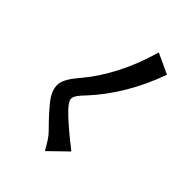

<svg xmlns="http://www.w3.org/2000/svg" viewBox="-16 -805 1032 1032"><g transform="rotate(-45 500.0 -289.5)"><path d="M850 -100Q730 -144 636 -200.5Q542 -257 466 -327Q447 -346 428.5 -360Q410 -374 394 -374Q377 -374 345 -345Q292 -296 195 -172L96 -274Q127 -291 149 -305.5Q171 -320 186 -335Q250 -399 299.5 -439Q349 -479 395 -479Q410 -479 426 -472.5Q442 -466 458 -456Q474 -446 489 -433.5Q504 -421 518 -410Q584 -354 681.5 -303Q779 -252 904 -216Z"/></g></svg>

Font: NanumGothicCoding
Style: Bold
Weight: 700
Monospace: yes
Designer: Kwon Bruce; Nicolas Noh; Sung-woo Choi; Go-un Cha; Soo-hyun Park;
Foundry: NHN Corporation
Version: Version 2.000;PS 1;hotconv 1.0.49;makeotf.lib2.0.14853